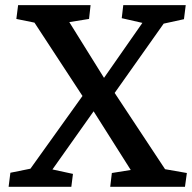

<svg xmlns="http://www.w3.org/2000/svg" viewBox="-20 -720 740 740"><path d="M182.1 -66.9 261.2 -49.8 254.9 0H13.2L20 -54.2L97.2 -69.8L297.9 -350.1L112.8 -632.8L43 -647L49.8 -700.2H329.1L323.2 -647L247.1 -634.8L380.9 -419.9L528.8 -631.8L449.2 -649.9L455.1 -700.2H695.8L689 -646L610.8 -628.9L421.9 -361.8L616.2 -67.9L700.2 -53.2L692.9 0H404.8L411.1 -53.2L483.9 -64.9L340.8 -291Z"/></svg>

Font: Literata Book SemiBold
Style: Italic
Weight: 600
Italic angle: -3°
Designer: Latin by Veronika Burian and Jose Scaglione. Greek by Irene Vlachou. Cyrillic by Vera Evstafieva
Foundry: TypeTogether
Version: Version 1.003;PS 001.003;hotconv 1.0.88;makeotf.lib2.5.64775